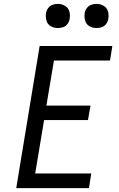

<svg xmlns="http://www.w3.org/2000/svg" viewBox="-20 -973 616 993"><path d="M64 0H440L452 -76H162L208 -352H435L448 -427H220L259 -660H549L561 -735H185ZM479 -828Q493 -828 506.5 -832.5Q520 -837 529 -849Q538 -861 540 -875Q544 -895 538.5 -914Q533 -933 516 -943Q499 -953 479 -953Q465 -953 451.5 -948Q438 -943 429 -931Q420 -919 418 -905Q415 -885 420.5 -866Q426 -847 442.5 -837.5Q459 -828 479 -828ZM279 -828Q293 -828 306.5 -832.5Q320 -837 329 -849Q338 -861 340 -875Q344 -895 338.5 -914Q333 -933 316 -943Q299 -953 279 -953Q265 -953 251.5 -948Q238 -943 229 -931Q220 -919 218 -905Q215 -885 220.5 -866Q226 -847 242.5 -837.5Q259 -828 279 -828Z"/></svg>

Font: Iosevka Sparkle
Style: Italic
Weight: 400
Italic angle: -9°
Designer: Belleve Invis
Foundry: Belleve Invis
Version: Version 4.5.0; ttfautohint (v1.8.3)